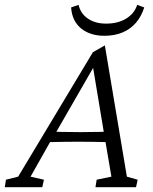

<svg xmlns="http://www.w3.org/2000/svg" viewBox="-58 -780 636 800"><path d="M-38.1 0 -33.2 -31.2 17.6 -43.9 329.1 -562.5 378.9 -590.8 470.7 -43.9 515.6 -31.2 508.8 0H339.8L344.7 -31.2L406.2 -43.9L379.9 -198.2L375 -226.6L328.1 -508.8L349.6 -531.2L173.8 -225.6L155.3 -196.3L69.3 -43.9L125 -31.2L118.2 0ZM126 -187.5 134.8 -232.4Q153.3 -231.4 190.4 -230.5Q227.5 -229.5 277.3 -229.5Q327.1 -229.5 363.3 -230.5Q399.4 -231.4 417 -232.4L407.2 -187.5Q366.2 -188.5 330.1 -189Q293.9 -189.5 267.6 -189.5Q242.2 -189.5 207 -189Q171.9 -188.5 126 -187.5ZM513.7 -759.8 543 -749Q531.2 -711.9 508.8 -685.5Q486.3 -659.2 453.1 -645Q419.9 -630.9 377 -630.9Q317.4 -630.9 279.8 -661.6Q242.2 -692.4 238.3 -749L269.5 -759.8Q277.3 -723.6 308.1 -702.6Q338.9 -681.6 383.8 -681.6Q433.6 -681.6 467.8 -702.6Q502 -723.6 513.7 -759.8Z"/></svg>

Font: Crimson Pro ExtraLight
Style: Italic
Weight: 250
Italic angle: -12°
Designer: Jacques Le Bailly
Foundry: Baron von Fonthausen
Version: Version 1.003